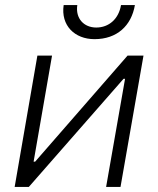

<svg xmlns="http://www.w3.org/2000/svg" viewBox="-20 -740 625 760"><path d="M38 0H94L469 -428H475L400 0H457L548 -520H485L119 -100H113L186 -520H128ZM354 -585C443 -585 500 -638 514 -720H459C450 -665 411 -631 361 -631C312 -631 278 -667 286 -720H232C220 -639 276 -585 354 -585Z"/></svg>

Font: Fixel Text 20240404 Light
Style: Italic
Weight: 300
Width: 4
Italic angle: -10°
Designer: AlfaBravo + MacPaw
Foundry: Kyrylo Tkachov, Marchela Mozhyna, Serhii Makarenko, Maria Weinstein, Zakhar Kryvoshyya
Version: Version 1.211;Glyphs 3.2 (3225)